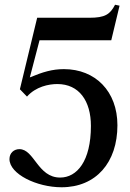

<svg xmlns="http://www.w3.org/2000/svg" viewBox="-20 -775 551 811"><path d="M240 16C386 16 476 -89 476 -246C476 -389 383 -483 250 -483C201 -483 161 -471 106 -448L147 -605H450L485 -751L466 -755C445 -714 423 -700 358 -700H137L64 -398L94 -367C131 -409 186 -420 222 -420C314 -420 364 -349 364 -243C364 -94 305 -25 234 -25C139 -25 125 -145 62 -145C39 -145 20 -129 20 -103C20 -40 135 16 240 16Z"/></svg>

Font: RL Madena
Style: Regular
Weight: 400
Designer: I Kadek Wantara Putra
Foundry: Roughlines ID
Version: Version 1.000;Glyphs 3.1.2 (3151)